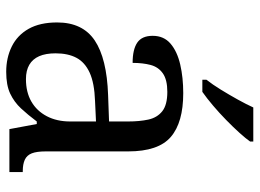

<svg xmlns="http://www.w3.org/2000/svg" viewBox="-126 -680 816 603"><g transform="rotate(90 281.5 -378.0)"><path d="M205 10Q161 10 125.5 -7.5Q90 -25 70 -60.5Q50 -96 50 -150Q50 -230 106.5 -268Q163 -306 278 -310L361 -313V-373Q361 -409 355 -436.5Q349 -464 329 -480Q309 -496 268 -496Q230 -496 210 -482Q190 -468 183.5 -443.5Q177 -419 177 -387Q135 -387 113.5 -401.5Q92 -416 92 -450Q92 -485 116.5 -506Q141 -527 182 -536.5Q223 -546 272 -546Q364 -546 409.5 -507Q455 -468 455 -373V-114Q455 -86 461 -70.5Q467 -55 481 -48.5Q495 -42 517 -42H520V0H385L369 -86H361Q340 -58 320 -36.5Q300 -15 273.5 -2.5Q247 10 205 10ZM228 -52Q269 -52 298.5 -69Q328 -86 344.5 -117.5Q361 -149 361 -191V-272L297 -269Q240 -267 207.5 -252Q175 -237 161 -210.5Q147 -184 147 -145Q147 -114 156 -93.5Q165 -73 183 -62.5Q201 -52 228 -52ZM230 -619Q245 -638 261 -664Q277 -690 292 -717Q307 -744 317 -766H424V-756Q415 -743 397 -723Q379 -703 356.5 -681Q334 -659 311 -639.5Q288 -620 268 -606H230Z"/></g></svg>

Font: Noto Serif Ethiopic
Style: Regular
Weight: 400
Designer: Monotype Design Team
Foundry: Monotype Imaging Inc.
Version: Version 2.102